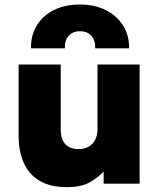

<svg xmlns="http://www.w3.org/2000/svg" viewBox="-20 -794 689 830"><path d="M268.5 15Q197.5 15 151.5 -12.2Q105.5 -39.5 83 -89.5Q60.5 -139.5 60.5 -207V-515H242.5V-232.5Q242.5 -193.5 262 -171.5Q281.5 -149.5 320.5 -149.5Q345.5 -149.5 363.8 -160.2Q382 -171 391.8 -190.5Q401.5 -210 401.5 -235.5V-515H583.5V0H428V-52.5Q405 -27 368.2 -6Q331.5 15 268.5 15ZM114 -585Q113 -641.5 139.2 -684.2Q165.5 -727 213.5 -750.8Q261.5 -774.5 326 -774.5Q389.5 -774.5 437.5 -750.2Q485.5 -726 512.2 -683.2Q539 -640.5 538 -585H391.5Q393 -619 375.2 -639Q357.5 -659 326 -659Q294.5 -659 276.8 -639Q259 -619 260.5 -585Z"/></svg>

Font: Geologica Roman ExtraBold
Style: Regular
Weight: 800
Designer: Sindre Bremnes, Frode Helland
Foundry: Monokrom Skriftforlag AS
Version: Version 1.010;gftools[0.9.28]